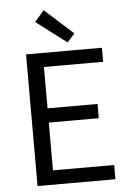

<svg xmlns="http://www.w3.org/2000/svg" viewBox="-58 -910 644 953"><g transform="rotate(-5 263.5 -433.5)"><path d="M90 0V-656H468V-586H173V-380H422V-309H173V-71H478V0ZM301 -697 149 -812 196 -867 338 -739Z"/></g></svg>

Font: Source Sans Pro
Style: Regular
Weight: 400
Designer: Paul D. Hunt
Foundry: Adobe Systems Incorporated
Version: Version 2.021;PS 2.000;hotconv 1.0.86;makeotf.lib2.5.63406